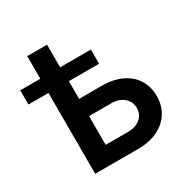

<svg xmlns="http://www.w3.org/2000/svg" viewBox="-154 -815 937 955"><g transform="rotate(-30 314.5 -338.0)"><path d="M9.8 -464.4V-545.9H415.5V-464.4ZM125 -545.9V-675.8H238.8V-545.9ZM210 -362.8H369.6Q438 -362.8 485.8 -339.8Q533.7 -316.9 558.8 -276.1Q584 -235.4 584 -182.1Q584 -129.9 558.8 -88.6Q533.7 -47.4 485.8 -23.7Q438 0 369.6 0H125V-545.9H242.2V-98.6H369.6Q413.6 -98.6 440.9 -120.8Q468.3 -143.1 468.3 -179.2Q468.3 -217.3 440.9 -240.5Q413.6 -263.7 369.6 -263.7H210Z"/></g></svg>

Font: Inter Cardless
Style: Medium
Weight: 500
Designer: Rasmus Andersson
Foundry: rsms
Version: Version 4.001;git-9221beed3